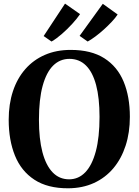

<svg xmlns="http://www.w3.org/2000/svg" viewBox="-20 -1028 765 1060"><path d="M357 11.5Q243 12 170 -35.8Q97 -83.5 62.5 -169Q28 -254.5 28 -366.5Q28 -453.5 51.5 -524.5Q75 -595.5 119.8 -646.5Q164.5 -697.5 227.8 -725Q291 -752.5 370 -752.5Q483.5 -752.5 555.8 -706.5Q628 -660.5 662.5 -577.5Q697 -494.5 697 -383Q697 -296 673.5 -223.8Q650 -151.5 605.8 -99Q561.5 -46.5 498.8 -17.8Q436 11 357 11.5ZM361.5 -38Q413.5 -38 451 -77Q488.5 -116 509 -192.8Q529.5 -269.5 529.5 -382.5Q529.5 -487.5 510.5 -558.8Q491.5 -630 454.5 -666.5Q417.5 -703 363.5 -703Q311 -703 273.5 -666Q236 -629 215.5 -554.2Q195 -479.5 195 -366.5Q195 -261.5 214.2 -188.2Q233.5 -115 270.5 -76.5Q307.5 -38 361.5 -38ZM463.5 -799 419.5 -830 547.5 -1007 629.5 -948Q617.5 -929.5 597.2 -908Q577 -886.5 553.5 -865.2Q530 -844 506.5 -826.5Q483 -809 464.5 -799ZM264 -799 221 -829 339 -1008 422 -950Q406 -926 378.5 -896Q351 -866 320.8 -839.8Q290.5 -813.5 265 -799Z"/></svg>

Font: Merriweather 60pt
Style: Bold
Weight: 700
Version: Version 2.100